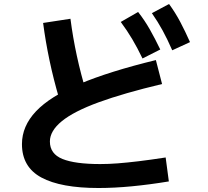

<svg xmlns="http://www.w3.org/2000/svg" viewBox="-20 -875 1040 962"><path d="M474 67Q285 67 187.5 14.5Q90 -38 90 -153Q90 -243 160.5 -317.5Q231 -392 379 -454.5Q527 -517 761 -574L792 -454Q599 -408 474.5 -362.5Q350 -317 290 -268Q230 -219 230 -166Q230 -104 293 -78.5Q356 -53 482 -53Q524 -53 569.5 -56.5Q615 -60 673.5 -67Q732 -74 810 -86L826 34Q729 50 640.5 58.5Q552 67 474 67ZM277 -379Q248 -478 228 -573Q208 -668 196 -760L333 -781Q345 -688 365 -595.5Q385 -503 413 -411ZM694 -582Q668 -636 642.5 -679Q617 -722 585 -765L672 -815Q705 -773 731 -727Q757 -681 783 -627ZM843 -623Q819 -678 795 -722Q771 -766 741 -809L827 -855Q859 -811 883.5 -764.5Q908 -718 932 -664Z"/></svg>

Font: M PLUS 1
Style: Bold
Weight: 700
Designer: Coji Morishita
Foundry: UNDERFOREST DESIGN
Version: Version 1.001